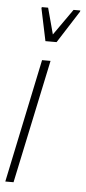

<svg xmlns="http://www.w3.org/2000/svg" viewBox="-53 -758 352 789"><g transform="rotate(5 123.0 -363.5)"><path d="M0 0 107 -510H142L34 0ZM114 -589 86 -722 87 -727H113L142 -619L218 -727H246L245 -722L160 -589Z"/></g></svg>

Font: Saira Ultra Condensed Thin
Style: Italic
Weight: 100
Width: 1
Italic angle: -12°
Designer: Hector Gatti with collaboration of the Omnibus-Type team
Foundry: Omnibus-Type
Version: Version 1.001; ttfautohint (v1.8)